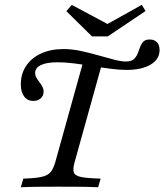

<svg xmlns="http://www.w3.org/2000/svg" viewBox="-20 -789 692 809"><path d="M67.7 0 78.2 -36.3Q128.2 -37.9 154.4 -43.5Q180.6 -49.2 192.7 -63.3Q204.8 -77.4 212.9 -105.6L334.7 -543.5L411.3 -525.8L294.4 -105.6Q286.3 -77.4 291.1 -62.9Q296 -48.4 322.2 -43.1Q348.4 -37.9 404 -36.3L393.5 0Q362.1 -1.6 318.1 -2Q274.2 -2.4 225 -2.4Q181.5 -2.4 140.3 -2Q99.2 -1.6 67.7 0ZM120.2 -363.7Q96 -363.7 81.9 -382.3Q67.7 -400.8 67.7 -433.9Q67.7 -478.2 90.3 -511.7Q112.9 -545.2 153.2 -563.7Q193.5 -582.3 248.4 -582.3Q283.1 -582.3 321 -574.2Q358.9 -566.1 395.2 -555.6Q431.5 -545.2 461.3 -537.5Q491.1 -529.8 510.5 -529.8Q532.3 -529.8 543.1 -539.1Q554 -548.4 559.7 -562.5Q565.3 -576.6 570.2 -590.3Q575 -604 583.9 -613.3Q592.7 -622.6 610.5 -622.6Q630.6 -622.6 641.5 -610.9Q652.4 -599.2 652.4 -578.2Q652.4 -539.5 614.9 -516.9Q577.4 -494.4 512.9 -494.4Q483.9 -494.4 446.8 -499.2Q409.7 -504 370.2 -510.5Q330.6 -516.9 292.7 -521.8Q254.8 -526.6 223.4 -526.6Q176.6 -526.6 152.4 -514.9Q128.2 -503.2 128.2 -481.5Q128.2 -471 133.5 -461.7Q138.7 -452.4 146 -443.1Q153.2 -433.9 158.5 -423.8Q163.7 -413.7 163.7 -402.4Q163.7 -385.5 151.6 -374.6Q139.5 -363.7 120.2 -363.7ZM577.4 -768.5 593.5 -742.7 433.9 -635.5H367.7L259.7 -741.9L282.3 -768.5L455.6 -675.8L408.1 -674.2Z"/></svg>

Font: Playfair 9pt
Style: Italic
Weight: 400
Italic angle: -15.6°
Designer: Claus Eggers Sørensen
Foundry: Claus Eggers Sørensen
Version: Version 2.001;gftools[0.9.30]